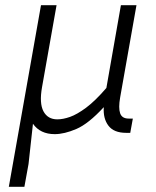

<svg xmlns="http://www.w3.org/2000/svg" viewBox="-20 -507 602 740"><path d="M90 125 74 213H14L138 -487H198L142 -171Q131 -109 147.5 -78Q164 -47 201 -47Q223 -47 250 -56.5Q277 -66 312 -92Q347 -118 390 -168L446 -487H506L443 -131Q436 -91 443 -70.5Q450 -50 476 -50H492L482 5H466Q419 5 398 -22.5Q377 -50 380 -94Q321 -30 274.5 -10Q228 10 191 10Q135 10 107 -30Z"/></svg>

Font: Inria Sans Light
Style: Italic
Weight: 300
Italic angle: -10°
Designer: Black Foundry Team
Foundry: Black Foundry
Version: Version 1.2; ttfautohint (v1.8.3)